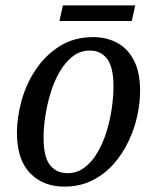

<svg xmlns="http://www.w3.org/2000/svg" viewBox="-20 -684 576 714"><path d="M219 10Q141 10 92 -40Q43 -90 43 -191Q43 -247 60 -309Q77 -371 112.5 -424.5Q148 -478 201.5 -512Q255 -546 327 -546Q375 -546 414.5 -525.5Q454 -505 477.5 -460.5Q501 -416 501 -345Q501 -302 490.5 -253.5Q480 -205 458 -158.5Q436 -112 402.5 -74Q369 -36 323 -13Q277 10 219 10ZM231 -40Q267 -40 295 -61.5Q323 -83 343.5 -118.5Q364 -154 377 -197Q390 -240 396 -283Q402 -326 402 -362Q402 -434 378.5 -465Q355 -496 314 -496Q278 -496 250 -474Q222 -452 201.5 -416.5Q181 -381 168 -338Q155 -295 148.5 -252Q142 -209 142 -172Q142 -100 166 -70Q190 -40 231 -40ZM201 -606 214 -664H483L470 -606Z"/></svg>

Font: Noto Serif SemiCondensed
Style: Italic
Weight: 400
Width: 4
Italic angle: -12°
Designer: Monotype Design Team
Foundry: Monotype Imaging Inc.
Version: Version 2.013